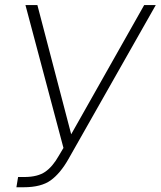

<svg xmlns="http://www.w3.org/2000/svg" viewBox="-20 -748 650 777"><path d="M46.4 9.8 53.2 -31.7H81.1Q132.8 -32.2 162.8 -52.7Q192.9 -73.2 218.3 -118.2L236.8 -149.4L83 -727.5H131.3L268.1 -204.6L563.5 -727.5H610.4L256.8 -104Q224.1 -46.4 185.3 -18.3Q146.5 9.8 75.7 9.8Z"/></svg>

Font: Inter Display Extra Light
Style: Italic
Weight: 200
Italic angle: -9.39999°
Designer: Rasmus Andersson
Foundry: rsms
Version: Version 4.000;git-4fc901f